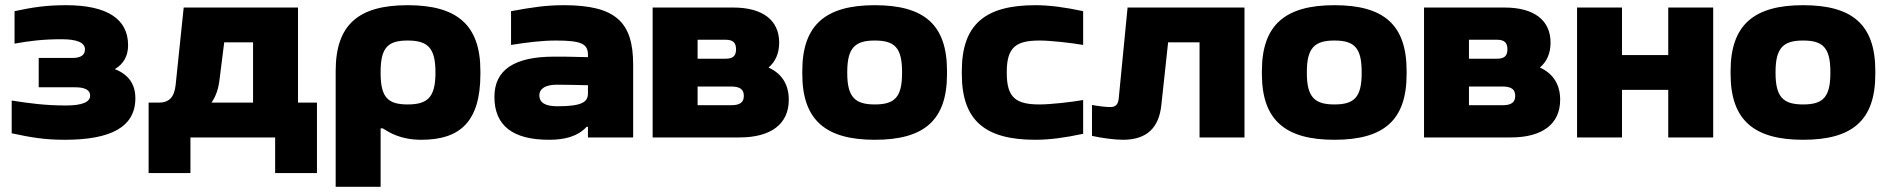

<svg xmlns="http://www.w3.org/2000/svg" viewBox="-20 -529 7265 739"><path d="M259 -306H129V-193H270C308 -193 327 -182 327 -161C327 -136 296 -123 234 -123C153 -123 89 -132 25 -142V-16C99 0 152 9 229 9C405 9 501 -39 501 -151C501 -205 475 -242 422 -263C456 -283 473 -314 473 -355C473 -455 394 -509 234 -509C158 -509 106 -501 36 -486V-361C90 -371 144 -378 217 -378C277 -378 307 -365 307 -339C307 -317 291 -306 259 -306Z M591 -134H552V137H713V0H1039V137H1200V-134H1127V-500H687L656 -202C651 -154 630 -134 591 -134ZM794 -134C811 -158 821 -188 825 -223L843 -366H954V-134Z M1829 -244V-256C1829 -435 1737 -509 1549 -509C1361 -509 1272 -435 1272 -256V190H1445V-35H1453C1479 -19 1521 9 1602 9C1749 9 1829 -59 1829 -244ZM1445 -248V-252C1445 -346 1473 -373 1549 -373C1625 -373 1656 -346 1656 -252V-248C1656 -154 1625 -127 1549 -127C1473 -127 1445 -154 1445 -248Z M2150 -509C2082 -509 2029 -501 1947 -486V-356C2010 -366 2066 -373 2120 -373C2221 -373 2243 -359 2243 -317V-309C2182 -311 2137 -311 2113 -311C1959 -311 1883 -260 1883 -156C1883 -46 1953 9 2093 9C2152 9 2203 -3 2238 -41H2243V0H2417V-280C2417 -443 2351 -509 2150 -509ZM2056 -162C2056 -188 2080 -203 2123 -203C2151 -203 2200 -202 2243 -201V-170C2243 -136 2220 -120 2125 -120C2080 -120 2056 -133 2056 -162Z M2492 0H2826C2948 0 3016 -52 3016 -145C3016 -204 2989 -246 2938 -269C2965 -292 2979 -324 2979 -365C2979 -451 2916 -500 2802 -500H2492ZM2665 -124V-196H2794C2828 -196 2843 -185 2843 -160C2843 -135 2828 -124 2794 -124ZM2665 -303V-376H2773C2801 -376 2813 -365 2813 -339C2813 -314 2801 -303 2773 -303Z M3068 -256V-244C3068 -65 3160 9 3347 9C3536 9 3625 -65 3625 -244V-256C3625 -435 3536 -509 3347 -509C3160 -509 3068 -435 3068 -256ZM3241 -248V-252C3241 -346 3272 -373 3347 -373C3423 -373 3452 -346 3452 -252V-248C3452 -154 3423 -127 3347 -127C3272 -127 3241 -154 3241 -248Z M3682 -256V-244C3682 -63 3774 9 3965 9C4020 9 4079 1 4149 -14V-144C4104 -136 4023 -127 3982 -127C3891 -127 3855 -152 3855 -248V-252C3855 -348 3891 -373 3982 -373C4023 -373 4104 -364 4149 -356V-486C4079 -501 4020 -509 3965 -509C3774 -509 3682 -437 3682 -256Z M4450 -125 4476 -366H4597V0H4770V-500H4320L4286 -151C4284 -126 4273 -117 4254 -117C4237 -117 4210 -120 4183 -125V-6C4218 2 4270 9 4302 9C4395 9 4441 -38 4450 -125Z M4837 -256V-244C4837 -65 4929 9 5116 9C5305 9 5394 -65 5394 -244V-256C5394 -435 5305 -509 5116 -509C4929 -509 4837 -435 4837 -256ZM5010 -248V-252C5010 -346 5041 -373 5116 -373C5192 -373 5221 -346 5221 -252V-248C5221 -154 5192 -127 5116 -127C5041 -127 5010 -154 5010 -248Z M5461 0H5795C5917 0 5985 -52 5985 -145C5985 -204 5958 -246 5907 -269C5934 -292 5948 -324 5948 -365C5948 -451 5885 -500 5771 -500H5461ZM5634 -124V-196H5763C5797 -196 5812 -185 5812 -160C5812 -135 5797 -124 5763 -124ZM5634 -303V-376H5742C5770 -376 5782 -365 5782 -339C5782 -314 5770 -303 5742 -303Z M6050 0H6223V-183H6401V0H6574V-500H6401V-317H6223V-500H6050Z M6641 -256V-244C6641 -65 6733 9 6920 9C7109 9 7198 -65 7198 -244V-256C7198 -435 7109 -509 6920 -509C6733 -509 6641 -435 6641 -256ZM6814 -248V-252C6814 -346 6845 -373 6920 -373C6996 -373 7025 -346 7025 -252V-248C7025 -154 6996 -127 6920 -127C6845 -127 6814 -154 6814 -248Z"/></svg>

Font: LT Wave Black
Style: Regular
Weight: 900
Designer: Daniel Lyons
Version: Version 2.5 (Glyphs App)